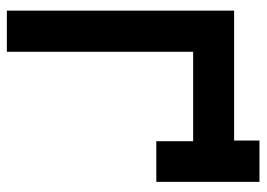

<svg xmlns="http://www.w3.org/2000/svg" viewBox="-126 -634 760 547"><g transform="rotate(90 253.5 -360.0)"><path d="M379.9 -719.7H497.6V-425.8H381.8V-530.8H127V0H9.8V-647.5H379.9Z"/></g></svg>

Font: Sangha Kali
Style: Regular
Weight: 400
Designer: Seslavinskaya Anna
Foundry: Popkern
Version: Version 2.000;PS 002.000;hotconv 1.0.88;makeotf.lib2.5.64775